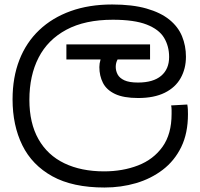

<svg xmlns="http://www.w3.org/2000/svg" viewBox="-20 -632 892 856"><path d="M446 204Q304 204 213.5 154Q123 104 79.5 15.5Q36 -73 36 -189Q36 -287 66.5 -365Q97 -443 155 -498Q213 -553 295 -582.5Q377 -612 480 -612Q570 -612 633 -594Q696 -576 735 -544.5Q774 -513 791.5 -470.5Q809 -428 809 -379Q809 -326 785.5 -284Q762 -242 714.5 -218.5Q667 -195 596 -195Q531 -195 493 -213Q455 -231 439 -262.5Q423 -294 423 -333Q423 -349 428 -365.5Q433 -382 440 -396L483 -374L441 -367H276V-434H649V-367H468L529 -398Q513 -383 504.5 -367.5Q496 -352 496 -334Q496 -316 504.5 -300Q513 -284 534.5 -274Q556 -264 595 -264Q663 -264 698.5 -294Q734 -324 734 -378Q734 -426 711.5 -463.5Q689 -501 634 -522.5Q579 -544 483 -544Q359 -544 276 -499.5Q193 -455 152 -375Q111 -295 111 -187Q111 -83 151.5 -11.5Q192 60 267 96Q342 132 444 132Q527 132 595.5 105.5Q664 79 704.5 22.5Q745 -34 745 -124Q745 -129 745 -141Q745 -153 743 -162L815 -166Q817 -155 817.5 -144.5Q818 -134 818 -123Q818 -38 788 23.5Q758 85 705.5 125Q653 165 586.5 184.5Q520 204 446 204Z"/></svg>

Font: usinhala25
Style: Book
Weight: 400
Designer: Jelle Bosma - Monotype Design Team
Foundry: Monotype Imaging Inc.
Version: Version 2.003